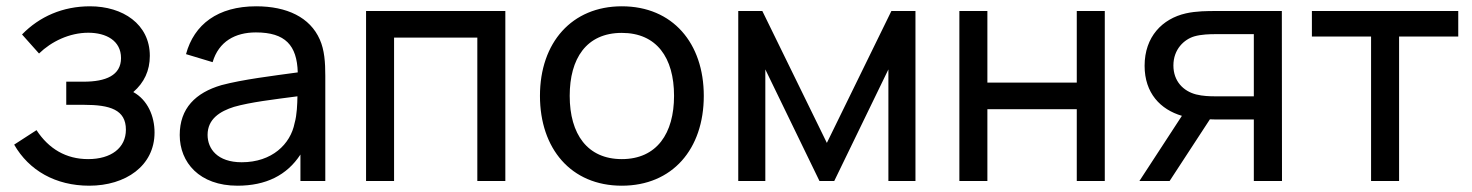

<svg xmlns="http://www.w3.org/2000/svg" viewBox="-20 -575 4678 610"><path d="M403.5 -282.5C438 -312.5 456 -350.5 456 -397.5C456 -498.5 370 -555 266 -555C179.5 -555 105.5 -522.5 50 -465.5L104 -405C143 -443 200.5 -471 260.5 -471C317 -471 364.5 -446 364.5 -390.5C364.5 -335.5 316 -315.5 246 -315.5H190.5V-242H246.5C329.5 -242 380 -226.5 380 -163C380 -105 333 -69.5 260 -69.5C190 -69.5 135 -102 96 -161.5L25 -115.5C72 -33.5 156.5 15 263.5 15C379 15 471 -48 471 -154C471 -206 449 -257.5 403.5 -282.5Z M996 -449.5C965 -520 891.5 -555 794 -555C672 -555 596.5 -497.5 571 -403L655.5 -377.5C675 -443.5 727.5 -472 793 -472C886.5 -472 923.5 -431 926 -345C846 -334 751 -322.5 683.5 -304.5C601.5 -280.5 551 -231 551 -146C551 -59 613.5 15 734.5 15C824.5 15 891.5 -18 934.5 -84V0H1013.5V-334C1013.5 -376.5 1011 -416 996 -449.5ZM748 -59.5C671 -59.5 639.5 -102 639.5 -146.5C639.5 -197 679 -221.5 723.5 -235.5C776 -250.5 849 -259 925 -269C924.5 -244.5 923.5 -210 916 -184C903 -117 844 -59.5 748 -59.5Z M1232 0V-455.5H1496.5V0H1585.5V-540H1143V0Z M1955.5 15C2116 15 2216 -101 2216 -270.5C2216 -437.5 2117.5 -555 1955.5 -555C1797 -555 1695.5 -440 1695.5 -270.5C1695.5 -103 1794 15 1955.5 15ZM1955.5 -69.5C1846.5 -69.5 1790 -148.5 1790 -270.5C1790 -388.5 1842.5 -470.5 1955.5 -470.5C2066 -470.5 2121.5 -392 2121.5 -270.5C2121.5 -151.5 2067 -69.5 1955.5 -69.5Z M2411.5 0V-354.5L2583.5 0H2630.5L2802.5 -354.5V0H2888.5V-540H2812L2607 -121L2402 -540H2325.5V0Z M3117 0V-228H3401V0H3490V-540H3401V-312.5H3117V-540H3028V0Z M4052.5 -540H3842C3817.5 -540 3780.5 -540 3747.5 -532.5C3673 -515.5 3616.5 -458.5 3616.5 -366C3616.5 -279 3667 -227 3735 -207L3600 0H3696L3824 -196C3832 -195.5 3839.5 -195.5 3847 -195.5H3963.5V0H4053ZM3840.5 -269C3824.5 -269 3801.5 -269.5 3780 -275C3739.5 -285.5 3708 -317 3708 -367C3708 -419 3742.5 -450 3774.5 -459.5C3797 -466 3825 -466.5 3840.5 -466.5H3963.5V-269Z M4425 0V-459H4613V-540H4148V-459H4336V0Z"/></svg>

Font: Hauora Medium
Style: Regular
Weight: 500
Designer: Wayne Shih
Foundry: WCYS
Version: Version 1.001;hotconv 1.0.109;makeotfexe 2.5.65596